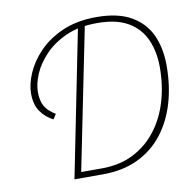

<svg xmlns="http://www.w3.org/2000/svg" viewBox="-76 -750 839 827"><g transform="rotate(-10 343.0 -336.0)"><path d="M184 0 316 -660H346L218 -26H308Q387 -26 447 -56.5Q507 -87 548 -140.5Q589 -194 609.5 -263.5Q630 -333 630 -412Q630 -480 606.5 -533Q583 -586 532 -616Q481 -646 398 -646H394Q318 -646 261.5 -621Q205 -596 167.5 -557Q130 -518 112 -475.5Q94 -433 94 -398Q94 -358 108.5 -334Q123 -310 154 -292L140 -270Q106 -287 85 -317.5Q64 -348 64 -396Q64 -437 84.5 -484.5Q105 -532 146 -574.5Q187 -617 250 -644.5Q313 -672 398 -672Q491 -672 549 -639Q607 -606 633.5 -548Q660 -490 660 -414Q660 -326 638 -251Q616 -176 572 -119.5Q528 -63 462 -31.5Q396 0 309 0Z"/></g></svg>

Font: Source Sans 3
Style: Italic
Weight: 200
Italic angle: -11°
Designer: Paul D. Hunt
Foundry: Adobe
Version: Version 3.046;hotconv 1.0.118;makeotfexe 2.5.65603